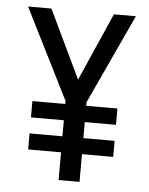

<svg xmlns="http://www.w3.org/2000/svg" viewBox="-48 -664 546 704"><g transform="rotate(5 225.0 -312.0)"><path d="M271 0H194V-102H73V-161H194V-220H73V-280H194V-291L27 -624H113L233 -373L343 -623H424L271 -293V-280H386V-220H271V-161H386V-102H271Z"/></g></svg>

Font: Inconsolata SemiCondensed Medium
Style: Regular
Weight: 500
Width: 4
Monospace: yes
Designer: Raph Levien, Cyreal, Brenton Simpson
Foundry: Raph Levien, Cyreal, Google
Version: Version 3.001; ttfautohint (v1.8.2.53-6de2)